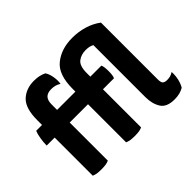

<svg xmlns="http://www.w3.org/2000/svg" viewBox="-165 -1033 1312 1312"><g transform="rotate(-45 491.5 -376.5)"><path d="M724.6 -635.7Q724.6 -510.7 724.6 -133.8Q724.6 -67.4 752.9 -23.4Q780.3 19.5 855.5 19.5Q882.8 19.5 905.3 13.7Q927.7 7.8 945.3 -2.9Q959 -24.4 967.8 -60.5Q973.6 -86.9 973.6 -111.3Q973.6 -120.1 972.7 -127.9Q960 -119.1 944.3 -114.3Q929.7 -110.4 912.1 -110.4Q890.6 -110.4 879.9 -120.1Q870.1 -129.9 870.1 -158.2Q870.1 -341.8 870.1 -708Q827.1 -740.2 772.5 -756.8Q717.8 -773.4 657.2 -773.4Q551.8 -773.4 482.4 -717.8Q413.1 -663.1 413.1 -524.4Q413.1 -515.6 413.1 -498Q369.1 -498 236.3 -498Q236.3 -511.7 236.3 -550.8Q236.3 -588.9 252.9 -607.4Q270.5 -627 307.6 -627Q326.2 -627 343.8 -623Q361.3 -618.2 378.9 -607.4Q383.8 -636.7 377.9 -671.9Q372.1 -708 356.4 -731.4Q336.9 -741.2 314.5 -746.1Q293 -751 264.6 -751Q188.5 -751 139.6 -705.1Q90.8 -658.2 90.8 -544.9Q90.8 -529.3 90.8 -498Q77.1 -498 34.2 -498Q24.4 -474.6 19.5 -441.4Q13.7 -407.2 13.7 -376Q40 -376 90.8 -376Q90.8 -284.2 90.8 -7.8Q101.6 -2.9 119.1 1Q137.7 3.9 164.1 3.9Q190.4 3.9 208 1Q226.6 -2.9 236.3 -7.8Q236.3 -130.9 236.3 -376Q280.3 -376 413.1 -376Q413.1 -284.2 413.1 -7.8Q423.8 -2.9 441.4 1Q460 3.9 486.3 3.9Q512.7 3.9 530.3 1Q547.9 -2.9 557.6 -7.8Q557.6 -130.9 557.6 -376Q585 -376 664.1 -376Q668.9 -384.8 670.9 -401.4Q672.9 -418 672.9 -436.5Q672.9 -456.1 670.9 -472.7Q668.9 -489.3 664.1 -498Q628.9 -498 557.6 -498Q557.6 -506.8 557.6 -533.2Q557.6 -602.5 588.9 -626Q619.1 -649.4 663.1 -649.4Q679.7 -649.4 695.3 -646.5Q710.9 -643.6 724.6 -635.7Z"/></g></svg>

Font: cl
Style: Bold
Weight: 400
Designer: Mitja Miklavcic
Version: Version 7.504; 2011; Build 1021